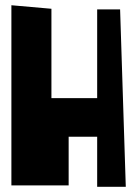

<svg xmlns="http://www.w3.org/2000/svg" viewBox="-20 -715 527 740"><path d="M23.9 -0.5V-694.8L178.2 -681.2V-336.9H354.5V-678.7H442.9L464.8 4.9H354.5V-188H244.6V-0.5Z"/></svg>

Font: Some Time Later
Style: Regular
Weight: 400
Version: Version 003.300